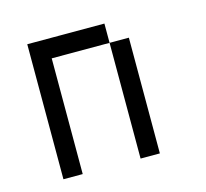

<svg xmlns="http://www.w3.org/2000/svg" viewBox="-73 -520 645 601"><g transform="rotate(-15 250.0 -219.0)"><path d="M312.5 -375H375V0H312.5ZM62.5 -437.5H312.5V-375H125V0H62.5Z"/></g></svg>

Font: Pixel Operator Mono
Style: Regular
Weight: 400
Monospace: yes
Designer: Jayvee Enaguas (HarvettFox96)
Version: 2016.04.25